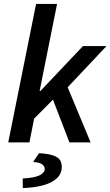

<svg xmlns="http://www.w3.org/2000/svg" viewBox="-20 -726 563 979"><path d="M22 0 164 -706H271L182 -262H186L403 -491H523L325 -281L442 0H334L250 -218L154 -121L130 0ZM96 233V184Q155 181 181.5 168Q208 155 208 136Q208 121 194.5 111.5Q181 102 149 100L179 55Q227 58 252 67Q277 76 286 90.5Q295 105 295 124Q295 160 269.5 183.5Q244 207 199 219Q154 231 96 233Z"/></svg>

Font: Source Sans 3 ExtraLight SemiBold
Style: Italic
Weight: 600
Italic angle: -11°
Version: Version 3.052;hotconv 1.1.0;makeotfexe 2.6.0